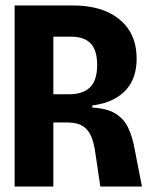

<svg xmlns="http://www.w3.org/2000/svg" viewBox="-20 -680 550 700"><path d="M33.3 0V-660H248.7Q287.7 -660 322.7 -652.4Q357.7 -644.8 386.1 -629.2Q414.5 -613.5 435.3 -590.4Q456.2 -567.3 467.2 -536Q478.2 -504.7 478.2 -465.2Q478.2 -433.5 469.5 -405.2Q460.8 -377 441.2 -354.2Q421.5 -331.3 390.4 -316.2Q359.3 -301 316.5 -295.5V-287.8Q372 -284.8 402.6 -265Q433.2 -245.2 448.2 -212.3Q463.2 -179.5 470.8 -137L497.5 0H345.8L327.7 -121.3Q323.3 -155.2 313.7 -180Q304 -204.8 284.5 -218.7Q265 -232.5 228.2 -233.5H174.5V0ZM174.5 -336.3H231.5Q282.8 -336.3 308.5 -361.9Q334.2 -387.5 334.2 -442.8Q334.2 -496.7 310.7 -521.5Q287.2 -546.3 238.5 -546.3H174.5Z"/></svg>

Font: Bricolage Grotesque 96pt ExtraBold SemiCondensed
Style: Regular
Weight: 800
Width: 4
Version: Version 1.001;gftools[0.9.33.dev8+g029e19f]